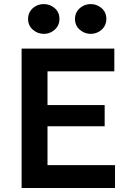

<svg xmlns="http://www.w3.org/2000/svg" viewBox="-20 -944 660 964"><path d="M88.5 0V-700H554V-586H218.5V-416.5H505.5V-310H218.5V-115H557.5V0ZM200 -774Q169 -774 145 -794.8Q121 -815.5 121 -849Q121 -871.5 132 -888.2Q143 -905 161.2 -914.2Q179.5 -923.5 200 -923.5Q231 -923.5 254.8 -903Q278.5 -882.5 278.5 -849Q278.5 -826.5 267.5 -809.8Q256.5 -793 238.5 -783.5Q220.5 -774 200 -774ZM435.5 -774Q404.5 -774 380.5 -794.8Q356.5 -815.5 356.5 -849Q356.5 -871 367.5 -887.8Q378.5 -904.5 396.5 -914Q414.5 -923.5 435.5 -923.5Q466.5 -923.5 490.2 -903Q514 -882.5 514 -849Q514 -826.5 503 -809.8Q492 -793 474 -783.5Q456 -774 435.5 -774Z"/></svg>

Font: Geologica Roman Medium
Style: Regular
Weight: 500
Designer: Sindre Bremnes, Frode Helland
Foundry: Monokrom Skriftforlag AS
Version: Version 1.010;gftools[0.9.28]